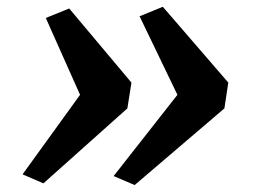

<svg xmlns="http://www.w3.org/2000/svg" viewBox="-20 -584 750 566"><path d="M377 -38.5 315 -65 503 -304.5 391.5 -536 460 -564 653 -340.5 641.5 -264.5ZM108 -43.5 46.5 -70 216 -304.5 115 -531 184 -559 367.5 -340.5 355.5 -264.5Z"/></svg>

Font: Merriweather ExtraBold
Style: Italic
Weight: 800
Italic angle: -7.8°
Version: Version 2.101